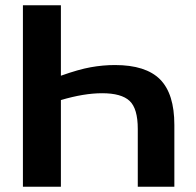

<svg xmlns="http://www.w3.org/2000/svg" viewBox="-20 -708 743 728"><path d="M210.9 -328.6V0H66.9V-688H210.9V-420.9Q277.8 -444.8 324.2 -453.1Q370.6 -461.4 416 -461.4Q532.7 -461.4 586.9 -407Q641.1 -352.5 641.1 -234.4V0H502.4V-219.2Q502.4 -296.4 471.4 -325.4Q440.4 -354.5 367.2 -354.5Q298.3 -354.5 210.9 -328.6Z"/></svg>

Font: Arimo
Style: Bold
Weight: 700
Designer: Steve Matteson
Foundry: Monotype Imaging Inc.
Version: Version 1.33